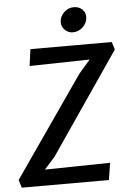

<svg xmlns="http://www.w3.org/2000/svg" viewBox="-62 -999 708 1045"><g transform="rotate(-5 292.0 -477.0)"><path d="M14 0 0.5 -43 381 -591.5 443 -662.5 114 -656 126.5 -747H571L584 -705L206 -152L148 -87L504.5 -93L490 0ZM364.5 -818Q341 -818 322.2 -835.5Q303.5 -853 303.5 -877.5Q303.5 -908 326.8 -931Q350 -954 380.5 -954Q408.5 -954 426.5 -937.5Q444.5 -921 444.5 -896Q444.5 -865 420.8 -841.5Q397 -818 364.5 -818Z"/></g></svg>

Font: Koeln Type Sans
Style: Italic
Weight: 400
Italic angle: -7.5°
Designer: Eben Sorkin
Foundry: Eben Sorkin
Version: Version 2.001